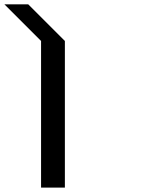

<svg xmlns="http://www.w3.org/2000/svg" viewBox="-20 -853 707 873"><path d="M275 -666.7V0H166.7V-666.7L0 -833.3H108.3Z"/></svg>

Font: 0xA000-Squareish-Mono
Style: Squareish-Mono-Bold
Weight: 700
Version: Version 0.1